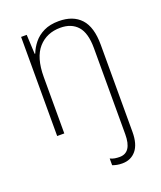

<svg xmlns="http://www.w3.org/2000/svg" viewBox="-143 -630 809 963"><g transform="rotate(-20 261.0 -149.0)"><path d="M343 241Q327 241 314.5 238.5Q302 236 291 232V196Q303 202 315.5 204Q328 206 341 206Q406 206 406 108V-351Q406 -432 373.5 -468.5Q341 -505 282 -505Q209 -505 164.5 -455Q120 -405 120 -301V0H82V-529H112L117 -426H120Q131 -455 152 -481Q173 -507 206 -523Q239 -539 286 -539Q362 -539 403 -494.5Q444 -450 444 -355V110Q444 175 416.5 208Q389 241 343 241Z"/></g></svg>

Font: Noto Sans Sinhala UI SemiCondensed ExtraLight
Style: Regular
Weight: 200
Width: 4
Designer: Jelle Bosma - Monotype Design Team
Foundry: Monotype Imaging Inc.
Version: Version 2.006; ttfautohint (v1.8.4.7-5d5b)